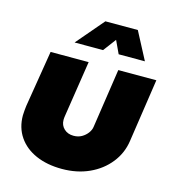

<svg xmlns="http://www.w3.org/2000/svg" viewBox="-110 -821 838 926"><g transform="rotate(15 309.0 -358.0)"><path d="M613 -518 566 -202Q557 -140 518 -91Q479 -42 418.5 -14.5Q358 13 283 13Q209 13 153 -11.5Q97 -36 66 -81.5Q35 -127 35 -188Q35 -199 36.5 -212.5Q38 -226 39 -236L85 -518H275L232 -239Q231 -235 230.5 -228Q230 -221 230 -218Q230 -191 248.5 -173.5Q267 -156 296 -156Q319 -156 336.5 -166Q354 -176 365.5 -191.5Q377 -207 379 -223L423 -518ZM185 -592 302 -729H464L536 -592H405L375 -656L327 -592Z"/></g></svg>

Font: MuseoModerno Black
Style: Italic
Weight: 900
Italic angle: -9°
Designer: Pablo Cosgaya, Héctor Gatti, Marcela Romero, and the Authors of The MuseoModerno Project.
Foundry: Omnibus-Type Team
Version: Version 1.003